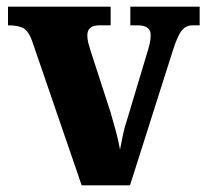

<svg xmlns="http://www.w3.org/2000/svg" viewBox="-20 -556 619 576"><path d="M76 -434Q66 -462 51 -471Q36 -480 4 -480V-536H312V-480H278Q242 -480 242 -450Q242 -438 245 -427Q248 -416 251 -406L312 -218Q321 -187 328.5 -159Q336 -131 340 -107Q344 -128 349 -152Q354 -176 361 -196L421 -396Q426 -412 429 -424.5Q432 -437 432 -451Q432 -480 393 -480H371V-536H579V-480H557Q539 -480 526.5 -466Q514 -452 500 -409L370 0H225Z"/></svg>

Font: Noto Serif Thai SemiCondensed ExtraBold
Style: Regular
Weight: 800
Width: 4
Designer: Monotype Design Team
Foundry: Monotype Imaging Inc.
Version: Version 2.002; ttfautohint (v1.8.4.7-5d5b)